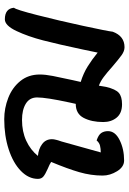

<svg xmlns="http://www.w3.org/2000/svg" viewBox="133 -736 622 929"><g transform="rotate(-90 444.5 -272.0)"><path d="M654 -111 669 -183Q694 -301 713 -374.5Q732 -448 758.5 -504Q785 -560 815 -560Q867 -560 871 -516Q862 -507 835.5 -403.5Q809 -300 783.5 -182Q758 -64 755 -38Q734 19 680 19Q661 19 641 4.5Q621 -10 586 -40Q557 -66 535.5 -82Q514 -98 494 -105L488 -70Q477 -24 459 -8.5Q441 7 404 7Q361 7 339.5 -19Q318 -45 318 -84Q318 -140 338 -178.5Q358 -217 406 -217Q411 -241 413 -249Q437 -360 437 -404Q437 -440 407 -458.5Q377 -477 328 -477Q272 -477 227.5 -456.5Q183 -436 154 -400Q188 -397 211.5 -379.5Q235 -362 235 -332Q235 -323 232 -312Q231 -306 224 -286L171 -96Q189 -96 203.5 -99.5Q218 -103 229 -116Q256 -107 265 -93.5Q274 -80 274 -61Q274 -26 230.5 -4.5Q187 17 132 17Q101 17 80 -17Q59 -51 59 -87Q59 -143 75.5 -200Q92 -257 125 -336Q115 -343 91 -353Q66 -364 54.5 -373.5Q43 -383 43 -400Q43 -445 81.5 -482.5Q120 -520 186 -541.5Q252 -563 332 -563Q385 -563 435 -543.5Q485 -524 516.5 -485Q548 -446 548 -391Q548 -364 541 -328Q534 -292 521 -233L512 -193Q554 -180 587.5 -159Q621 -138 654 -111Z"/></g></svg>

Font: Sriracha
Style: Regular
Weight: 400
Designer: Suppakit Chalermlarp
Version: Version 1.002g